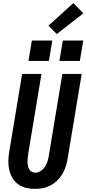

<svg xmlns="http://www.w3.org/2000/svg" viewBox="-20 -1213 559 1241"><path d="M207 8Q176 8 147.5 1Q119 -6 96.5 -22.5Q74 -39 60 -63.5Q46 -88 39.5 -116Q33 -144 34 -174Q35 -204 40 -234L123 -735H248L162 -217Q160 -204 159 -191.5Q158 -179 158 -166.5Q158 -154 160.5 -142Q163 -130 168.5 -119.5Q174 -109 185 -103Q196 -97 208 -97Q226 -97 243 -108Q260 -119 270.5 -135Q281 -151 286.5 -168.5Q292 -186 295 -204L383 -735H508L417 -187Q413 -162 405 -137Q397 -112 383.5 -89Q370 -66 350 -46.5Q330 -27 306.5 -14.5Q283 -2 257.5 3Q232 8 207 8ZM364 -819 386 -951H518L496 -819ZM164 -819 186 -951H318L296 -819ZM347 -993 293 -1047 454 -1193 519 -1127Z"/></svg>

Font: Iosevka SS04 Extrabold Oblique
Style: Regular
Weight: 800
Italic angle: -9°
Monospace: yes
Designer: Belleve Invis
Foundry: Belleve Invis
Version: Version 19.0.0; ttfautohint (v1.8.4)